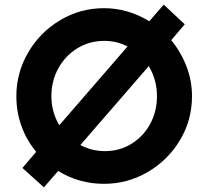

<svg xmlns="http://www.w3.org/2000/svg" viewBox="-20 -779 898 822"><path d="M802 -367Q802 -265 750.5 -179Q699 -93 612.5 -42.5Q526 8 425 8Q319 8 229 -47L168 23L76 -60L135 -129Q94 -178 72 -239Q50 -300 50 -367Q50 -467 100.5 -554Q151 -641 237.5 -692.5Q324 -744 425 -744Q528 -744 619 -688L681 -759L771 -675L713 -607Q755 -556 778.5 -494.5Q802 -433 802 -367ZM234 -243 526 -580Q481 -604 426 -604Q363 -604 311.5 -572.5Q260 -541 230 -487Q200 -433 200 -367Q200 -299 234 -243ZM652 -367Q652 -437 617 -496L324 -158Q373 -132 430 -132Q492 -132 543 -163.5Q594 -195 623 -248.5Q652 -302 652 -367Z"/></svg>

Font: Josefin Sans
Style: Bold
Weight: 700
Designer: Santiago Orozco
Foundry: Typemade
Version: Version 2.000